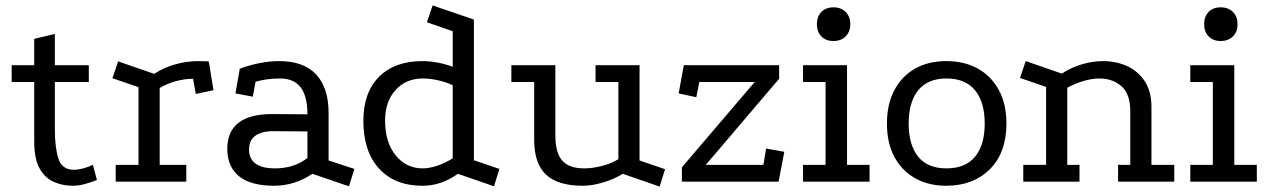

<svg xmlns="http://www.w3.org/2000/svg" viewBox="-20 -669 4671 707"><path d="M247 15Q211 15 178.5 1Q146 -13 126 -48.5Q106 -84 106 -149V-367H23V-429H106V-526L182 -544V-429H307V-367H182V-193Q182 -126 195 -85Q208 -44 252 -44Q283 -44 322 -62L337 -6Q316 2 293 8.5Q270 15 247 15Z M548 -397Q582 -420 625 -432Q668 -444 711 -444Q747 -444 749 -442L766 -337L701 -323L691 -379Q660 -379 627.5 -370Q595 -361 568 -345V-62H666V0H406V-62H490V-348L394 -381L415 -443Z M1130 -29Q1065 15 989 15Q905 15 861.5 -19Q818 -53 817 -118Q815 -249 983 -249L1112 -248Q1112 -315 1087 -347.5Q1062 -380 1011 -380Q987 -380 964 -377Q941 -374 921 -368L911 -313L847 -325L863 -416Q901 -430 937.5 -437Q974 -444 1008 -444Q1098 -444 1144 -395Q1190 -346 1190 -252V-78L1285 -47L1265 17ZM986 -186Q943 -186 920 -169Q897 -152 897 -119Q897 -49 993 -49Q1062 -49 1112 -87V-185Z M1799 17 1666 -29Q1605 15 1536 15Q1433 15 1375.5 -48.5Q1318 -112 1318 -224Q1318 -328 1375.5 -386Q1433 -444 1536 -444Q1563 -444 1592 -438.5Q1621 -433 1647 -423V-554L1552 -587L1573 -649L1725 -597V-79L1819 -47ZM1537 -49Q1562 -49 1592 -59.5Q1622 -70 1647 -86V-355Q1625 -366 1594.5 -373Q1564 -380 1537 -380Q1475 -380 1436.5 -337.5Q1398 -295 1398 -225Q1398 -146 1436.5 -97.5Q1475 -49 1537 -49Z M2273 -29Q2241 -9 2200.5 3Q2160 15 2126 15Q2034 15 1990.5 -26Q1947 -67 1947 -154V-367H1863V-429H2025V-170Q2025 -106 2050.5 -77.5Q2076 -49 2131 -49Q2163 -49 2198.5 -58.5Q2234 -68 2257 -83V-367H2173V-429H2335V-78L2429 -46L2409 18Z M2491 0V-53L2759 -367H2555L2544 -311L2479 -325L2498 -429H2849V-379L2579 -62H2791L2801 -122L2868 -110L2847 0Z M2937 -429H3099V-62H3182V0H2937V-62H3020V-367H2937ZM3049 -642Q3077 -642 3094 -625Q3111 -608 3111 -580Q3111 -552 3094 -535Q3077 -518 3049 -518Q3021 -518 3004.5 -535Q2988 -552 2988 -580Q2988 -608 3004.5 -625Q3021 -642 3049 -642Z M3464 -444Q3531 -444 3580.5 -416.5Q3630 -389 3658 -337.5Q3686 -286 3686 -214Q3686 -107 3625 -46Q3564 15 3464 15Q3399 15 3350 -12.5Q3301 -40 3273.5 -91Q3246 -142 3246 -214Q3246 -286 3273.5 -337.5Q3301 -389 3350 -416.5Q3399 -444 3464 -444ZM3465 -380Q3396 -380 3361 -336.5Q3326 -293 3326 -214Q3326 -135 3361 -92Q3396 -49 3465 -49Q3535 -49 3570.5 -92Q3606 -135 3606 -214Q3606 -293 3570.5 -336.5Q3535 -380 3465 -380Z M3748 0V-62H3832V-349L3736 -382L3757 -444L3890 -398Q3925 -421 3964.5 -432.5Q4004 -444 4042 -444Q4090 -444 4130.5 -425.5Q4171 -407 4195.5 -369.5Q4220 -332 4220 -275V-62H4304V0H4097V-62H4142V-259Q4142 -323 4109.5 -351.5Q4077 -380 4029 -380Q4001 -380 3970.5 -371Q3940 -362 3910 -346V-62H3955V0Z M4363 -429H4525V-62H4608V0H4363V-62H4446V-367H4363ZM4475 -642Q4503 -642 4520 -625Q4537 -608 4537 -580Q4537 -552 4520 -535Q4503 -518 4475 -518Q4447 -518 4430.5 -535Q4414 -552 4414 -580Q4414 -608 4430.5 -625Q4447 -642 4475 -642Z"/></svg>

Font: Podkova VF Beta
Style: Regular
Weight: 400
Designer: Ilya Yudin
Foundry: Cyreal (www.cyreal.org)
Version: Version 2.100